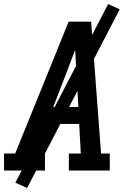

<svg xmlns="http://www.w3.org/2000/svg" viewBox="-29 -842 649 948"><path d="M-9 0V-84H46L310 -735H421L470 -84H513V0H311V-84H370L362 -230H202L145 -84H193V0ZM234 -314H358L348 -490Q346 -516 345 -542.5Q344 -569 342 -596Q332 -569 322 -542.5Q312 -516 302 -490ZM105 86 47 60 505 -822 562 -796Z"/></svg>

Font: Iosevka Etoile Medium Oblique
Style: Regular
Weight: 500
Italic angle: -9°
Designer: Belleve Invis
Foundry: Belleve Invis
Version: Version 15.5.2; ttfautohint (v1.8.4)